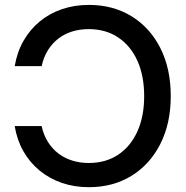

<svg xmlns="http://www.w3.org/2000/svg" viewBox="-20 -759 766 790"><path d="M345.7 11.2Q286.1 11.2 234.9 -6.3Q183.6 -23.9 143.1 -57.1Q102.5 -90.3 76.2 -136.7Q49.8 -183.1 40.5 -240.2H151.4Q159.2 -203.6 177 -175.3Q194.8 -147 220 -127.7Q245.1 -108.4 276.9 -98.4Q308.6 -88.4 345.2 -88.4Q415 -88.4 466.1 -122.3Q517.1 -156.2 545.2 -218Q573.2 -279.8 573.2 -363.3Q573.2 -447.3 545.2 -509.3Q517.1 -571.3 465.8 -605.2Q414.6 -639.2 345.2 -639.2Q308.6 -639.2 276.9 -629.4Q245.1 -619.6 219.7 -599.9Q194.3 -580.1 176.8 -551.8Q159.2 -523.4 151.4 -486.8H40.5Q50.3 -544.9 76.9 -591.3Q103.5 -637.7 143.8 -670.9Q184.1 -704.1 235.4 -721.4Q286.6 -738.8 345.7 -738.8Q445.3 -738.8 521.2 -692.1Q597.2 -645.5 639.9 -561Q682.6 -476.6 682.6 -363.3Q682.6 -251 639.6 -166.5Q596.7 -82 520.8 -35.4Q444.8 11.2 345.7 11.2Z"/></svg>

Font: Inter 28pt Medium
Style: Regular
Weight: 500
Designer: Rasmus Andersson
Foundry: rsms
Version: Version 4.001;git-66647c0bb